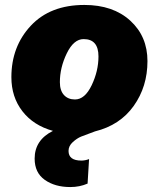

<svg xmlns="http://www.w3.org/2000/svg" viewBox="-20 -530 642 776"><path d="M364 1Q325 15 308 22Q291 29 274 44.5Q257 60 257 80Q257 119 309 119Q324 119 340 113L334 212Q302 226 264 226Q202 226 161 197Q120 168 120 111Q120 36 194 -1Q115 -23 70.5 -80.5Q26 -138 26 -218Q26 -342 104.5 -426Q183 -510 321 -510Q437 -510 506.5 -446.5Q576 -383 576 -283Q576 -180 520.5 -102Q465 -24 364 1ZM318 -372Q278 -372 250 -314.5Q222 -257 222 -198Q222 -164 238.5 -146Q255 -128 283 -128Q323 -128 350.5 -185.5Q378 -243 378 -302Q378 -372 318 -372Z"/></svg>

Font: Elaine Sans ExtraBold
Style: Italic
Weight: 800
Italic angle: -13°
Designer: Wei Huang
Foundry: Wei Huang
Version: Version 2.001;December 24, 2019;FontCreator 12.0.0.2547 64-b